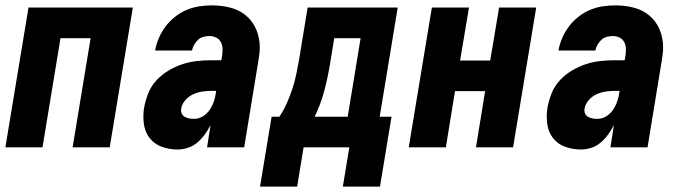

<svg xmlns="http://www.w3.org/2000/svg" viewBox="-20 -548 2540 714"><path d="M0 0 86 -520H474L388 0H250L317 -406H205L138 0Z M641 8Q610 8 582 -2Q554 -12 536.5 -34.5Q519 -57 515 -87.5Q511 -118 516 -148Q521 -175 531.5 -201.5Q542 -228 562 -249.5Q582 -271 607.5 -286Q633 -301 659 -309.5Q685 -318 712.5 -321Q740 -324 766 -324H803L806 -341Q808 -355 807.5 -368Q807 -381 801 -392Q795 -403 783.5 -408.5Q772 -414 759 -414Q748 -414 736.5 -411Q725 -408 716.5 -400Q708 -392 702 -381.5Q696 -371 694 -360H557V-361Q561 -384 571 -407Q581 -430 596 -450Q611 -470 631.5 -486Q652 -502 675 -511.5Q698 -521 721.5 -524.5Q745 -528 768 -528Q804 -528 837 -519.5Q870 -511 895 -490Q920 -469 933 -438Q946 -407 946 -372Q946 -360 944.5 -347.5Q943 -335 941 -323L888 0H750L763 -83Q754 -65 742 -48.5Q730 -32 714.5 -18.5Q699 -5 679.5 1.5Q660 8 641 8ZM702 -106Q719 -106 734.5 -115.5Q750 -125 760 -140Q770 -155 775.5 -171.5Q781 -188 783 -204L784 -210H766Q749 -210 732 -207.5Q715 -205 698.5 -197.5Q682 -190 669.5 -176Q657 -162 654 -145Q652 -135 655.5 -126.5Q659 -118 667 -113.5Q675 -109 684 -107.5Q693 -106 702 -106Z M947 146 990 -114H1019Q1035 -138 1046.5 -164Q1058 -190 1067 -217Q1076 -244 1081.5 -271Q1087 -298 1092 -325L1124 -520H1459L1392 -114H1436L1393 146H1255L1279 0H1109L1085 146ZM1150 -114H1273L1321 -406H1223L1207 -309Q1199 -260 1186 -210.5Q1173 -161 1150 -114Z M1500 0 1586 -520H1724L1691 -323H1803L1836 -520H1974L1888 0H1750L1784 -209H1672L1638 0Z M2141 8Q2110 8 2082 -2Q2054 -12 2036.5 -34.5Q2019 -57 2015 -87.5Q2011 -118 2016 -148Q2021 -175 2031.5 -201.5Q2042 -228 2062 -249.5Q2082 -271 2107.5 -286Q2133 -301 2159 -309.5Q2185 -318 2212.5 -321Q2240 -324 2266 -324H2303L2306 -341Q2308 -355 2307.5 -368Q2307 -381 2301 -392Q2295 -403 2283.5 -408.5Q2272 -414 2259 -414Q2248 -414 2236.5 -411Q2225 -408 2216.5 -400Q2208 -392 2202 -381.5Q2196 -371 2194 -360H2057V-361Q2061 -384 2071 -407Q2081 -430 2096 -450Q2111 -470 2131.5 -486Q2152 -502 2175 -511.5Q2198 -521 2221.5 -524.5Q2245 -528 2268 -528Q2304 -528 2337 -519.5Q2370 -511 2395 -490Q2420 -469 2433 -438Q2446 -407 2446 -372Q2446 -360 2444.5 -347.5Q2443 -335 2441 -323L2388 0H2250L2263 -83Q2254 -65 2242 -48.5Q2230 -32 2214.5 -18.5Q2199 -5 2179.5 1.5Q2160 8 2141 8ZM2202 -106Q2219 -106 2234.5 -115.5Q2250 -125 2260 -140Q2270 -155 2275.5 -171.5Q2281 -188 2283 -204L2284 -210H2266Q2249 -210 2232 -207.5Q2215 -205 2198.5 -197.5Q2182 -190 2169.5 -176Q2157 -162 2154 -145Q2152 -135 2155.5 -126.5Q2159 -118 2167 -113.5Q2175 -109 2184 -107.5Q2193 -106 2202 -106Z"/></svg>

Font: Iosevka Heavy Oblique
Style: Regular
Weight: 900
Italic angle: -9°
Monospace: yes
Designer: Belleve Invis
Foundry: Belleve Invis
Version: Version 32.5.0; ttfautohint (v1.8.4)